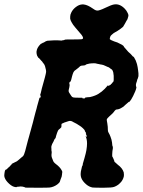

<svg xmlns="http://www.w3.org/2000/svg" viewBox="-68 -842 669 900"><path d="M315 -821Q320 -822 325 -821Q343 -819 367 -802Q377 -794 386.5 -792.5Q396 -791 427 -806Q454 -819 466 -821Q493 -826 517 -801Q525 -793 530 -782Q536 -771 533 -764Q532 -761 531 -757Q530 -751 527 -748Q525 -745 523.5 -742Q522 -739 519.5 -734.5Q517 -730 515.5 -727.5Q514 -725 512.5 -722.5Q511 -720 511 -720Q511 -717 496.5 -706.5Q482 -696 472 -691Q464 -687 458 -681Q453 -677 450 -673Q449 -671 447.5 -665.5Q446 -660 447 -658Q449 -655 467 -648Q480 -644 482 -643Q495 -637 504 -632Q509 -628 510.5 -627Q512 -626 512 -626Q511 -624 515 -620Q517 -618 519 -615.5Q521 -613 525.5 -608Q530 -603 532 -600.5Q534 -598 535 -597.5Q536 -597 539.5 -593.5Q543 -590 544 -589.5Q545 -589 549 -584Q555 -576 558 -576Q558 -576 559 -575Q560 -574 561 -572Q569 -560 574 -542Q578 -526 579 -515Q582 -497 581 -485Q580 -479 578 -474Q576 -472 575 -466.5Q574 -461 573 -459Q570 -453 569 -444L570 -435H571Q572 -436 571.5 -435Q571 -434 571 -430Q569 -418 556 -392Q545 -371 542 -369Q541 -368 539 -365.5Q537 -363 537 -364Q537 -365 535 -364Q532 -362 526 -356L525 -354L526 -356L519 -350Q512 -343 510.5 -342Q509 -341 504 -338Q492 -330 481 -329Q476 -329 474 -327Q472 -326 469 -322Q462 -311 446 -298Q442 -295 438 -290Q433 -285 432.5 -282Q432 -279 435 -264Q438 -245 437.5 -235.5Q437 -226 441 -220Q446 -212 450 -201Q456 -185 456 -180Q456 -179 457 -175Q458 -171 458 -165.5Q458 -160 459.5 -157.5Q461 -155 461 -153Q462 -148 459 -134Q458 -128 458 -119V-109L460 -106Q461 -103 463 -99.5Q465 -96 467 -90L469 -83L473 -80Q477 -76 484 -70Q506 -54 512 -34Q513 -29 513 -22Q513 -14 510 -7Q507 1 502 8Q496 16 486 24Q476 31 467 34Q456 38 418 38Q378 38 366 37Q350 34 337 23Q319 8 313 -8Q310 -16 310 -26Q310 -37 314 -51Q315 -57 316 -60Q317 -63 317.5 -64.5Q318 -66 319 -67Q320 -67 320.5 -68Q321 -69 321 -70H320H319Q319 -70 321 -77Q323 -84 328 -101Q335 -126 337 -138Q340 -157 340 -169Q340 -189 334 -202Q332 -205 332.5 -205Q333 -205 335.5 -202Q338 -199 338 -200Q339 -201 338 -207Q337 -210 335 -213L334 -216H336Q335 -221 330 -227V-228V-229Q329 -233 320.5 -241Q312 -249 305 -253Q301 -255 298.5 -257Q296 -259 292.5 -261Q289 -263 283 -266Q277 -269 277 -269Q277 -269 270 -273Q261 -277 253 -274Q227 -266 226 -264Q226 -264 223 -263Q219 -261 220 -253Q220 -246 219 -245Q218 -244 213 -239Q206 -234 204 -230Q200 -222 195 -205Q193 -196 192.5 -195Q192 -194 189.5 -191.5Q187 -189 185.5 -185Q184 -181 183 -179Q175 -166 173 -157Q172 -154 173 -144Q173 -132 174 -132Q175 -132 174 -123Q172 -110 176 -101Q179 -94 180 -91Q182 -82 194 -73Q213 -59 221 -44Q225 -37 224 -34Q223 -33 223 -26L221 -14L216 -1Q215 1 214 5Q213 9 212 11Q210 15 200 23Q183 35 165 37Q160 38 107.5 38Q55 38 52 37.5Q49 37 49 36Q47 35 39 33Q28 31 20 33Q16 33 13 33.5Q10 34 9.5 35Q9 36 5 35Q-9 34 -25 19.5Q-41 5 -46 -9Q-48 -14 -48 -20.5Q-48 -27 -47 -30Q-45 -47 -40 -47Q-38 -47 -34 -51Q-32 -54 -31 -54.5Q-30 -55 -24.5 -60Q-19 -65 -19.5 -65.5Q-20 -66 -17 -68Q-14 -70 -13.5 -71Q-13 -72 -14 -73L-9 -76Q-3 -79 1 -81Q12 -85 20 -93Q26 -99 32 -103.5Q38 -108 40 -110Q45 -116 50 -134Q57 -159 63 -184Q67 -197 68 -201.5Q69 -206 71.5 -214.5Q74 -223 76 -230.5Q78 -238 81 -249Q84 -260 86 -267Q89 -280 92 -291Q94 -300 98 -314Q102 -328 103.5 -333.5Q105 -339 106 -344Q110 -357 117 -383V-385L118 -384L120 -383L121 -385Q123 -388 123 -393Q122 -395 121.5 -395Q121 -395 120 -394V-396Q121 -397 123.5 -407.5Q126 -418 128 -427Q147 -493 148 -504Q149 -512 143 -532Q141 -539 135 -546Q131 -550 131 -551Q131 -553 126 -557Q123 -560 119 -565Q113 -572 112 -571L106 -581Q103 -589 103 -599Q104 -605 105 -609Q109 -622 121 -634Q126 -639 126 -638Q126 -636 132 -641Q134 -642 134 -642Q135 -641 141 -645Q146 -649 154 -651Q162 -652 186 -653Q212 -653 217 -652Q221 -651 221 -652Q222 -653 226 -653Q235 -654 236 -656Q236 -657 256 -657Q306 -657 314 -658Q319 -659 320.5 -661Q322 -663 321 -666Q320 -671 314 -679Q311 -683 285 -713Q273 -727 268 -737Q263 -745 261 -754Q261 -758 261 -764Q261 -773 266 -783Q273 -798 287.5 -809Q302 -820 315 -821ZM380 -545Q374 -546 361 -545Q353 -545 339 -541Q333 -539 333 -537.5Q333 -536 323 -535Q313 -535 308 -532Q306 -530 300.5 -525Q295 -520 289 -516Q283 -512 281 -510Q276 -505 273 -495Q272 -491 270 -485Q268 -479 267 -473Q266 -467 263 -461Q262 -459 262 -459Q257 -459 257 -450Q257 -446 258 -446Q259 -446 258.5 -444.5Q258 -443 258 -440Q258 -437 257 -433Q256 -429 254.5 -422.5Q253 -416 254 -413Q255 -409 258 -405Q262 -400 265 -394Q269 -387 274.5 -385.5Q280 -384 300 -384H318V-383Q318 -382 319 -381Q329 -379 331 -383Q331 -384 331 -384.5Q331 -385 340.5 -386Q350 -387 354 -387Q367 -390 377 -394Q393 -400 409 -413Q424 -425 435 -439Q438 -442 438 -442Q438 -442 439 -440.5Q440 -439 442 -440Q445 -440 447 -444Q447 -444 448 -444Q449 -442 452 -447Q453 -449 454 -449Q455 -449 456 -450Q456 -451 456.5 -451.5Q457 -452 457 -452L460 -456Q460 -456 460.5 -456Q461 -456 461.5 -457Q462 -458 462 -458Q464 -458 465 -466Q466 -489 463 -502Q459 -517 453 -518Q452 -518 448 -522Q443 -527 435 -529Q430 -531 424 -534Q416 -538 409 -539Q405 -539 402.5 -540Q400 -541 396 -541.5Q392 -542 388 -543Q384 -544 380 -545Z"/></svg>

Font: TT2020 Style B
Style: Italic
Weight: 400
Italic angle: -15°
Version: Version 0.2.000